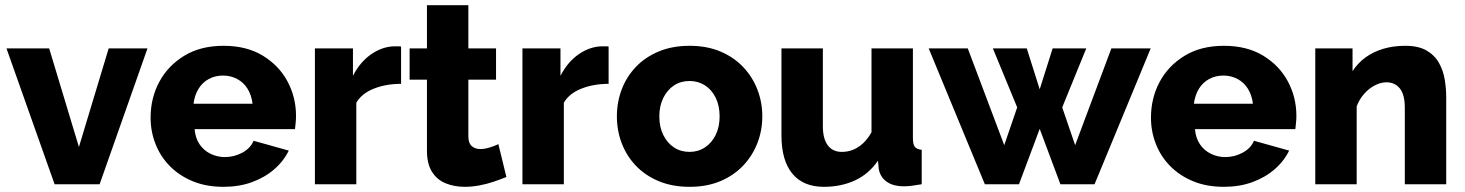

<svg xmlns="http://www.w3.org/2000/svg" viewBox="-20 -712 5660 742"><path d="M191 0 5 -525H170L285 -144L400 -525H550L365 0Z M844 10Q777 10 725 -11.5Q673 -33 636.5 -70Q600 -107 581 -155.5Q562 -204 562 -257Q562 -333 595.5 -395.5Q629 -458 692 -496.5Q755 -535 844 -535Q933 -535 995.5 -497Q1058 -459 1091 -397.5Q1124 -336 1124 -264Q1124 -250 1122.5 -236.5Q1121 -223 1120 -213H732Q735 -178 751.5 -154Q768 -130 794 -117.5Q820 -105 849 -105Q885 -105 916.5 -122Q948 -139 960 -168L1096 -130Q1076 -89 1039.5 -57.5Q1003 -26 953.5 -8Q904 10 844 10ZM728 -311H956Q952 -344 937 -368.5Q922 -393 897 -406.5Q872 -420 842 -420Q811 -420 786.5 -406.5Q762 -393 747 -368.5Q732 -344 728 -311Z M1530 -388Q1472 -388 1425 -369.5Q1378 -351 1357 -315V0H1197V-525H1344V-419Q1371 -472 1414 -502Q1457 -532 1504 -533Q1515 -533 1520.5 -533Q1526 -533 1530 -532Z M1937 -28Q1915 -19 1888.5 -10Q1862 -1 1833 4.5Q1804 10 1776 10Q1736 10 1702.5 -3.5Q1669 -17 1649.5 -48Q1630 -79 1630 -130V-404H1563V-525H1630V-692H1790V-525H1897V-404H1790V-185Q1790 -159 1803 -147.5Q1816 -136 1836 -136Q1853 -136 1872.5 -142Q1892 -148 1906 -155Z M2332 -388Q2274 -388 2227 -369.5Q2180 -351 2159 -315V0H1999V-525H2146V-419Q2173 -472 2216 -502Q2259 -532 2306 -533Q2317 -533 2322.5 -533Q2328 -533 2332 -532Z M2645 10Q2578 10 2525.5 -12Q2473 -34 2437 -72Q2401 -110 2382.5 -159Q2364 -208 2364 -262Q2364 -317 2382.5 -366Q2401 -415 2437 -453Q2473 -491 2525.5 -513Q2578 -535 2645 -535Q2712 -535 2764 -513Q2816 -491 2852 -453Q2888 -415 2907 -366Q2926 -317 2926 -262Q2926 -208 2907 -159Q2888 -110 2852 -72Q2816 -34 2764 -12Q2712 10 2645 10ZM2528 -262Q2528 -221 2543.5 -190Q2559 -159 2585 -142Q2611 -125 2645 -125Q2678 -125 2704.5 -142.5Q2731 -160 2746 -191Q2761 -222 2761 -262Q2761 -303 2746 -334Q2731 -365 2704.5 -382Q2678 -399 2645 -399Q2611 -399 2585 -382Q2559 -365 2543.5 -334Q2528 -303 2528 -262Z M3000 -189V-525H3160V-224Q3160 -176 3179 -150.5Q3198 -125 3233 -125Q3255 -125 3275 -132.5Q3295 -140 3314 -157Q3333 -174 3348 -201V-525H3508V-178Q3508 -154 3515.5 -144.5Q3523 -135 3542 -133V0Q3520 4 3503.5 6Q3487 8 3474 8Q3432 8 3407 -9.5Q3382 -27 3376 -59L3373 -91Q3337 -39 3283.5 -14.5Q3230 10 3164 10Q3084 10 3042 -41Q3000 -92 3000 -189Z M4275 -525H4427L4210 0H4078L3998 -214L3918 0H3786L3569 -525H3720L3861 -151L3911 -297L3817 -525H3948L3998 -367L4048 -525H4178L4085 -297L4135 -151Z M4710 10Q4643 10 4591 -11.5Q4539 -33 4502.5 -70Q4466 -107 4447 -155.5Q4428 -204 4428 -257Q4428 -333 4461.5 -395.5Q4495 -458 4558 -496.5Q4621 -535 4710 -535Q4799 -535 4861.5 -497Q4924 -459 4957 -397.5Q4990 -336 4990 -264Q4990 -250 4988.5 -236.5Q4987 -223 4986 -213H4598Q4601 -178 4617.5 -154Q4634 -130 4660 -117.5Q4686 -105 4715 -105Q4751 -105 4782.5 -122Q4814 -139 4826 -168L4962 -130Q4942 -89 4905.5 -57.5Q4869 -26 4819.5 -8Q4770 10 4710 10ZM4594 -311H4822Q4818 -344 4803 -368.5Q4788 -393 4763 -406.5Q4738 -420 4708 -420Q4677 -420 4652.5 -406.5Q4628 -393 4613 -368.5Q4598 -344 4594 -311Z M5569 0H5409V-295Q5409 -347 5389.5 -370.5Q5370 -394 5338 -394Q5316 -394 5293 -382Q5270 -370 5251.5 -349Q5233 -328 5223 -301V0H5063V-525H5207V-437Q5227 -468 5257 -490Q5287 -512 5326 -523.5Q5365 -535 5411 -535Q5462 -535 5493.5 -516.5Q5525 -498 5541.5 -468Q5558 -438 5563.5 -403.5Q5569 -369 5569 -336Z"/></svg>

Font: Raleway Thin ExtraBold
Style: Regular
Weight: 800
Version: Version 4.026